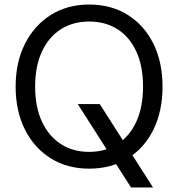

<svg xmlns="http://www.w3.org/2000/svg" viewBox="-20 -732 786 847"><path d="M558 95 323 -273H420L655 95ZM373 12Q277 12 204 -33.5Q131 -79 90 -160.5Q49 -242 49 -350Q49 -457 90 -538.5Q131 -620 204 -666Q277 -712 373 -712Q471 -712 544 -666Q617 -620 657 -538.5Q697 -457 697 -350Q697 -242 657 -160.5Q617 -79 544 -33.5Q471 12 373 12ZM373 -62Q445 -62 498.5 -96.5Q552 -131 581.5 -195.5Q611 -260 611 -350Q611 -440 581.5 -504.5Q552 -569 498.5 -603Q445 -637 373 -637Q302 -637 248.5 -603Q195 -569 165 -504.5Q135 -440 135 -350Q135 -260 165 -195.5Q195 -131 248.5 -96.5Q302 -62 373 -62Z"/></svg>

Font: DM Sans 9pt
Style: Regular
Weight: 400
Designer: Colophon Foundry, Jonny Pinhorn
Foundry: Colophon Foundry
Version: Version 4.004;gftools[0.9.30]